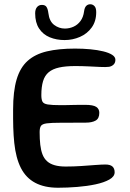

<svg xmlns="http://www.w3.org/2000/svg" viewBox="-20 -850 608 901"><path d="M252.5 31Q189 31 145.5 8Q102 -15 78.2 -61.5Q54.5 -108 47 -179Q45 -196 44 -214.2Q43 -232.5 42.2 -252.2Q41.5 -272 41.5 -293Q41.5 -314 41.5 -336Q41.5 -421.5 58 -477.2Q74.5 -533 109.8 -564.5Q145 -596 200.2 -609Q255.5 -622 332 -622Q369.5 -622 403.8 -618.8Q438 -615.5 464.5 -609Q491 -602.5 506.2 -592.8Q521.5 -583 521.5 -569.5Q521.5 -555.5 513.2 -547.2Q505 -539 492 -536.5Q476.5 -534.5 451 -535.8Q425.5 -537 395 -538.5Q364.5 -540 333 -540Q288 -540 257.5 -533.2Q227 -526.5 208.5 -511Q190 -495.5 182 -469Q174 -442.5 174 -403.5Q174 -383.5 179.2 -373.2Q184.5 -363 204 -359.8Q223.5 -356.5 266.5 -356.5Q277 -356.5 292.5 -356.8Q308 -357 324.8 -357.5Q341.5 -358 356.2 -358Q371 -358 379.5 -358Q417 -358 431.5 -348.5Q446 -339 446 -320.5Q446 -294 428.8 -284.2Q411.5 -274.5 383 -274.5Q370.5 -274.5 355.5 -274.5Q340.5 -274.5 324.2 -274.2Q308 -274 293 -274Q278 -274 266 -274Q221.5 -274 200 -271.2Q178.5 -268.5 172.2 -259.2Q166 -250 166 -230Q166 -197 169 -170.8Q172 -144.5 179.5 -125.2Q187 -106 200.8 -93.5Q214.5 -81 236 -74.8Q257.5 -68.5 288 -68.5Q326 -68.5 362.5 -71Q399 -73.5 428.5 -75.8Q458 -78 474.5 -78Q497 -78 507.5 -68.8Q518 -59.5 518 -41.5Q518 -21.5 493.2 -7.5Q468.5 6.5 428.8 15Q389 23.5 342.5 27.2Q296 31 252.5 31ZM283 -662Q245 -662 213.5 -675Q182 -688 163.5 -716Q145 -744 145 -787.5Q145 -806.5 153.8 -816.8Q162.5 -827 176.5 -827Q192 -827 198.2 -817.5Q204.5 -808 207 -788.5Q211.5 -750 234.2 -733Q257 -716 284 -716Q306 -716 325.2 -724.8Q344.5 -733.5 357.8 -751.5Q371 -769.5 374.5 -796.5Q377 -815 384.8 -822.5Q392.5 -830 403.5 -830Q415 -830 423.2 -821.5Q431.5 -813 431.5 -793Q431.5 -750 410.2 -720.8Q389 -691.5 355 -676.8Q321 -662 283 -662Z"/></svg>

Font: Gluten
Style: Regular
Weight: 400
Designer: Tyler Finck
Foundry: Etcetera Type Company
Version: Version 1.300